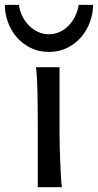

<svg xmlns="http://www.w3.org/2000/svg" viewBox="-64 -777 406 797"><path d="M183.1 -231.9Q183.1 -208.5 183.8 -176.5Q184.6 -144.5 185.8 -111.8Q187 -79.1 188.7 -49.3Q190.4 -19.5 192.9 0H92.8V-258.8Q92.8 -294.4 92.5 -329.1Q92.3 -363.8 91.6 -394.8Q90.8 -425.8 89.4 -452.4Q87.9 -479 85.4 -498H183.1ZM322.3 -756.8Q322.3 -721.2 309.6 -686.3Q296.9 -651.4 273.2 -623.5Q249.5 -595.7 215.6 -578.6Q181.6 -561.5 139.2 -561.5Q96.2 -561.5 62.3 -578.6Q28.3 -595.7 4.6 -623.5Q-19 -651.4 -31.5 -686.3Q-43.9 -721.2 -43.9 -756.8H14.6Q17.6 -731.9 28.6 -710Q39.6 -688 56.2 -671.1Q72.8 -654.3 94 -644.5Q115.2 -634.8 139.2 -634.8Q163.1 -634.8 184.1 -644.5Q205.1 -654.3 221.2 -671.1Q237.3 -688 248 -710Q258.8 -731.9 262.7 -756.8Z"/></svg>

Font: Andika Viet
Style: Regular
Weight: 400
Designer: Victor Gaultney, Annie Olsen, Julie Remington, Don Collingsworth, Eric Hays, Becca Hirsbrunner
Foundry: SIL International
Version: Version 5.000